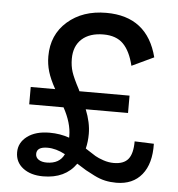

<svg xmlns="http://www.w3.org/2000/svg" viewBox="-50 -717 720 775"><g transform="rotate(5 310.0 -330.0)"><path d="M152.8 9.8Q102.1 9.8 71 -14.2Q40 -38.1 40 -78.1Q40 -117.2 73.7 -142.6Q107.4 -168 164.1 -168Q207 -168 244.1 -154.8V-162.1Q244.1 -214.4 210.9 -274.9H71.8V-345.2H170.9Q149.4 -383.8 140.6 -413.6Q131.8 -443.4 131.8 -475.1Q131.8 -562.5 193.1 -616.2Q254.4 -669.9 350.1 -669.9Q516.6 -669.9 558.1 -507.8L469.2 -465.8Q455.1 -524.4 426.5 -553.2Q397.9 -582 346.2 -582Q290.5 -582 258.8 -553.5Q227.1 -524.9 227.1 -473.1Q227.1 -444.3 234.9 -420.2Q242.7 -396 266.1 -352.1Q267.1 -349.1 269 -345.2H472.2V-274.9H300.8Q321.8 -222.7 321.8 -176.8Q321.8 -145 314.9 -117.2Q317.4 -115.7 322.3 -112.3Q344.2 -97.7 356.7 -90.3Q369.1 -83 390.1 -75.9Q411.1 -68.8 432.1 -68.8Q472.7 -68.8 490.7 -91.1Q508.8 -113.3 508.8 -163.1L586.9 -160.2Q588.9 -79.6 552.5 -34.9Q516.1 9.8 449.2 9.8Q425.3 9.8 403.8 5.1Q382.3 0.5 358.6 -11.5Q335 -23.4 323.7 -29.8Q312.5 -36.1 286.1 -53.2Q242.2 9.8 152.8 9.8ZM117.2 -78.1Q117.2 -63.5 129.6 -55.2Q142.1 -46.9 162.1 -46.9Q214.4 -46.9 232.9 -86.9Q195.3 -106.9 161.1 -106.9Q117.2 -106.9 117.2 -78.1Z"/></g></svg>

Font: Work Sans Medium
Style: Regular
Weight: 500
Designer: Wei Huang
Foundry: Wei Huang
Version: Version 2.012